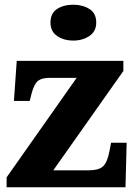

<svg xmlns="http://www.w3.org/2000/svg" viewBox="-20 -794 576 814"><path d="M8 0V-42L305 -464H191Q158 -464 141.5 -451.5Q125 -439 114 -398L106 -366H39L51 -536H503V-493L206 -72H358Q398 -72 416.5 -88.5Q435 -105 444 -153L451 -189H517L512 0ZM291 -622Q250 -622 222 -641.5Q194 -661 194 -698Q194 -738 222 -756Q250 -774 291 -774Q330 -774 359 -756Q388 -738 388 -698Q388 -661 359 -641.5Q330 -622 291 -622Z"/></svg>

Font: Noto Serif Ethiopic ExtraBold
Style: Regular
Weight: 800
Version: Version 2.102